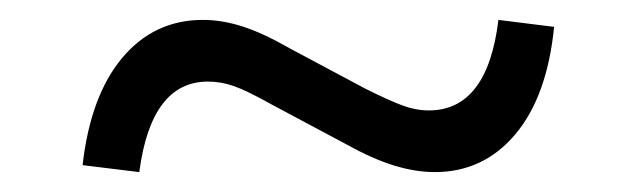

<svg xmlns="http://www.w3.org/2000/svg" viewBox="-20 -474 640 193"><path d="M120 -301 63 -308Q71 -378 103 -416Q135 -454 184 -454Q203 -454 223.5 -447.5Q244 -441 272 -425L347 -385Q371 -373 384.5 -368Q398 -363 411 -363Q470 -363 481 -454L537 -447Q530 -377 498 -339Q466 -301 417 -301Q398 -301 376.5 -307.5Q355 -314 328 -329L253 -369Q228 -383 215 -387.5Q202 -392 189 -392Q132 -392 120 -301Z"/></svg>

Font: Red Hat Text VF
Style: Regular
Weight: 400
Designer: Pentagram, MCKL
Foundry: Pentagram, MCKL
Version: Version 1.023